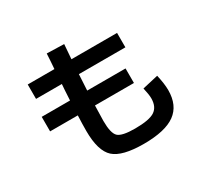

<svg xmlns="http://www.w3.org/2000/svg" viewBox="-174 -1017 1349 1296"><g transform="rotate(-30 500.0 -369.0)"><path d="M333 -796.9 466.8 -793Q461.9 -727.5 458 -679.7H813.5V-567.4H451.2Q449.2 -537.1 444.3 -443.4H743.2V-330.1H439.5Q437.5 -284.2 436.5 -210Q436.5 -115.2 465.8 -87.4Q495.1 -59.6 596.7 -59.6Q708 -59.6 750.5 -87.9Q793 -116.2 793 -182.6Q793 -210.9 780.3 -265.6L903.3 -293.9Q919.9 -221.7 919.9 -172.9Q919.9 -53.7 841.8 2.9Q763.7 59.6 596.7 59.6Q428.7 59.6 365.7 2.4Q302.7 -54.7 302.7 -210Q302.7 -260.7 305.7 -330.1H89.8V-443.4H310.5Q315.4 -537.1 318.4 -567.4H117.2V-679.7H325.2Q327.1 -699.2 329.6 -739.7Q332 -780.3 333 -796.9Z"/></g></svg>

Font: Mgen+ 1c bold
Style: Bold
Weight: 700
Designer: [Source Han Sans]
Ryoko NISHIZUKA  (kana & ideographs); Paul D. Hunt (Latin, Greek & Cyrillic); Wenlong ZHANG  (bopomofo
Version: Version 1.059.20150602